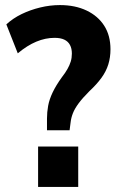

<svg xmlns="http://www.w3.org/2000/svg" viewBox="-20 -736 464 756"><path d="M165 -223V-269Q165 -294 169.5 -319Q174 -344 187 -371.5Q200 -399 223 -431Q237 -449 245.5 -464Q254 -479 258.5 -493.5Q263 -508 263 -525Q263 -545 255.5 -559Q248 -573 233 -580Q218 -587 195 -587Q159 -587 123 -572Q87 -557 50 -526L5 -640Q31 -664 65 -680.5Q99 -697 138 -706.5Q177 -716 216 -716Q276 -716 321 -694.5Q366 -673 390.5 -634.5Q415 -596 415 -542Q415 -510 406.5 -482.5Q398 -455 379.5 -429.5Q361 -404 332 -377Q305 -350 289.5 -329Q274 -308 267 -290Q260 -272 258 -254L254 -223ZM130 0V-159H288V0Z"/></svg>

Font: Nunito Sans 12pt ExtraLight
Style: Weight 830 Width 84 Optical size 12.0 YTLC 445
Weight: 830
Width: 4
Designer: Vernon Adams
Foundry: Vernon Adams
Version: Version 3.101;gftools[0.9.27]